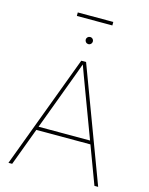

<svg xmlns="http://www.w3.org/2000/svg" viewBox="-145 -1100 921 1189"><g transform="rotate(15 316.0 -505.5)"><path d="M28.3 0 300.3 -727.5H331.1L603.5 0H579.6L368.7 -563.5Q354 -602.5 339.6 -641.6Q325.2 -680.7 311 -719.7H319.8Q305.7 -680.7 291.3 -641.6Q276.9 -602.5 262.2 -563.5L52.2 0ZM135.7 -241.7V-264.2H496.6V-241.7ZM316.4 -837.9Q306.6 -837.9 299.8 -844.7Q293 -851.6 293 -861.3Q293 -870.6 299.8 -877.2Q306.6 -883.8 316.4 -883.8Q325.7 -883.8 332.3 -877.2Q338.9 -870.6 338.9 -861.3Q338.9 -851.6 332.3 -844.7Q325.7 -837.9 316.4 -837.9ZM429.7 -1010.7V-988.3H202.1V-1010.7Z"/></g></svg>

Font: Inter 17pt Thin
Style: Regular
Weight: 250
Version: Version 4.001;git-66647c0bb